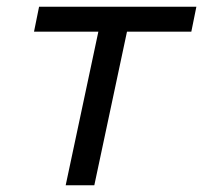

<svg xmlns="http://www.w3.org/2000/svg" viewBox="-20 -550 603 570"><path d="M175 0 272 -456H81L96 -530H563L548 -456H357L260 0Z"/></svg>

Font: Geist Regular
Style: Italic
Weight: 400
Italic angle: -12°
Designer: Basement.studio, Andrés Briganti, Mateo Zaragoza
Foundry: Basement.studio, Vercel, Andrés Briganti, Guido Ferreyra, Mateo Zaragoza
Version: Version 1.500; ttfautohint (v1.8.4.7-5d5b)